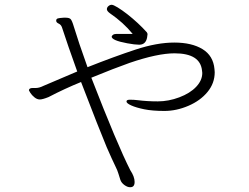

<svg xmlns="http://www.w3.org/2000/svg" viewBox="-20 -751 1040 803"><path d="M447 -598Q447 -582 512 -570Q544 -564 562 -564Q589 -564 595 -593Q597 -603 597 -607.5Q597 -612 594 -616Q559 -655 512 -692Q490 -709 472 -720Q454 -731 447 -731Q440 -731 433.5 -725.5Q427 -720 427 -712.5Q427 -705 439 -696Q496 -657 535 -609H466Q451 -609 447 -598ZM826 -446Q826 -415 800.5 -388Q775 -361 730 -344Q685 -327 640 -327Q595 -327 556 -332Q541 -334 523 -334Q509 -334 509 -326.5Q509 -319 529 -310Q549 -301 583 -294Q617 -287 667.5 -287Q718 -287 768 -308.5Q818 -330 848 -366.5Q878 -403 878 -449L877 -462Q872 -518 827 -545.5Q782 -573 709 -573Q636 -573 546.5 -543.5Q457 -514 346 -470Q307 -579 289 -639Q281 -666 275 -671.5Q269 -677 255 -677H246Q229 -676 222 -674Q215 -672 215 -664.5Q215 -657 225 -652.5Q235 -648 239 -637Q263 -563 303 -452Q204 -410 162 -392Q144 -383 130 -383H117Q101 -383 101 -373Q101 -372 107 -362.5Q113 -353 124 -344Q135 -335 146.5 -335Q158 -335 183 -345Q250 -380 319 -408Q397 -205 426 -136Q451 -79 461.5 -58Q472 -37 475.5 -24Q479 -11 483.5 1.5Q488 14 500.5 23Q513 32 524 32H525Q543 32 543 10Q543 -12 525 -39Q471 -145 362 -426Q457 -465 522 -488Q639 -528 710 -528Q818 -528 825 -455Z"/></svg>

Font: LXGW WenKai Mono TC Light
Style: Regular
Weight: 300
Designer: LXGW / Fontworks Inc.
Foundry: LXGW / Fontworks Inc.
Version: Version 1.330